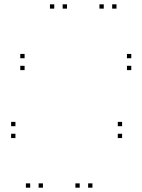

<svg xmlns="http://www.w3.org/2000/svg" viewBox="-20 -760 660 890"><path d="M290.5 -720V-740H270.5V-720ZM231.5 -720V-740H211.5V-720ZM120 110V90H100V110ZM179 110V90H159V110ZM520 -720V-740H500V-720ZM461 -720V-740H441V-720ZM349.5 110V90H329.5V110ZM408.5 110V90H388.5V110ZM588.5 -435V-455H568.5V-435ZM588.5 -490V-510H568.5V-490ZM94 -490V-510H74V-490ZM94 -435V-455H74V-435ZM546 -120V-140H526V-120ZM546 -175V-195H526V-175ZM51.5 -175V-195H31.5V-175ZM51.5 -120V-140H31.5V-120Z"/></svg>

Font: Monaspace Radon Dots Var
Style: Regular
Weight: 400
Designer: Riley Cran and the Lettermatic Team
Version: Version 1.100 (Monaspace Radon Dots)